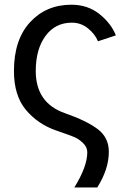

<svg xmlns="http://www.w3.org/2000/svg" viewBox="-20 -576 555 826"><path d="M40 -270.5Q40 -405.3 109.4 -480.5Q178.7 -555.7 287.1 -555.7Q357.4 -555.7 407.7 -515.6Q458 -475.6 478.5 -423.8L401.4 -398.4Q388.7 -429.7 358.4 -454.1Q328.1 -478.5 289.1 -478.5Q217.8 -478.5 175.8 -421.4Q133.8 -364.3 133.8 -270.5Q133.8 -132.8 259.8 -88.9Q352.5 -56.6 400.4 -20.5Q448.2 15.6 448.2 77.1Q448.2 151.4 398.4 230.5H299.8Q355.5 140.6 355.5 79.1Q355.5 56.6 336.9 39.1Q318.4 21.5 299.8 13.7Q281.2 5.9 235.4 -9.8Q226.6 -12.7 221.7 -14.6Q142.6 -42 91.3 -103.5Q40 -165 40 -270.5Z"/></svg>

Font: Gothic A1 Medium
Style: Regular
Weight: 500
Designer: HanYang I&C Co.,Ltd.
Foundry: HanYang I&C Co.,Ltd.
Version: Version 2.50